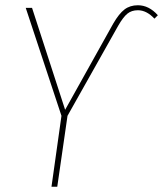

<svg xmlns="http://www.w3.org/2000/svg" viewBox="-20 -711 621 731"><path d="M214 -270 78 -681H102L228 -293L411 -621Q433 -659 454 -675Q475 -691 505 -691Q547 -691 581 -653L568 -640Q538 -672 505 -672Q481 -672 465 -659Q449 -646 430 -613L237 -270L198 0H176Z"/></svg>

Font: Fira Sans Condensed Thin
Style: Italic
Weight: 250
Width: 3
Italic angle: -8°
Designer: Carrois Corporate & Edenspiekermann AG
Foundry: Carrois Corporate GbR & Edenspiekermann AG
Version: Version 4.203